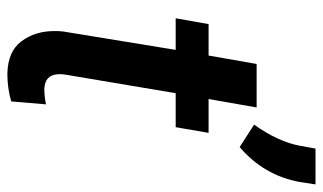

<svg xmlns="http://www.w3.org/2000/svg" viewBox="-195 -659 863 513"><g transform="rotate(90 236.5 -402.5)"><path d="M373 -611.3C423.3 -654.3 454.6 -708 466.3 -772L472.7 -814H377L369.6 -773.4C362.8 -734.4 343.8 -693.4 313 -649.9ZM150.9 -656.7 128.4 -528.3H44.4L28.8 -440.4H113.3L64 -138.7C63 -130.9 63 -123.5 63 -116.2C63 -82 71.8 -53.2 90.3 -28.3C108.4 -3.9 137.7 8.8 178.2 9.3C202.6 9.3 227.1 5.9 251 -1L258.8 -93.8C243.7 -90.8 230 -89.4 217.8 -89.4C193.8 -90.3 180.7 -101.6 178.7 -122.6C178.2 -125 178.2 -127.9 178.2 -130.9C178.2 -135.3 178.7 -139.6 179.2 -144.5L229 -440.4H319.8L335 -528.3H244.6L267.1 -656.7Z"/></g></svg>

Font: Roboto Medium
Style: Italic
Weight: 500
Italic angle: -12°
Designer: Google
Version: Version 2.137; 2017